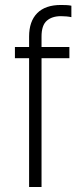

<svg xmlns="http://www.w3.org/2000/svg" viewBox="-20 -752 307 772"><path d="M97 -605Q97 -666 129.5 -699Q162 -732 225 -732Q236 -732 247 -731.5Q258 -731 267 -729V-683Q258 -685 247 -686Q236 -687 225 -687Q189 -687 168 -668.5Q147 -650 147 -605V-563H259V-518H147V0H97V-518H40V-563H97Z"/></svg>

Font: Khand Variable Light
Style: Regular
Weight: 300
Designer: Satya Rajpurohit
Foundry: Indian Type Foundry
Version: Version 3.000